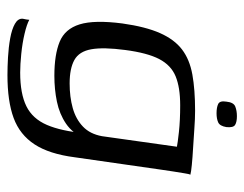

<svg xmlns="http://www.w3.org/2000/svg" viewBox="-92 -466 671 528"><g transform="rotate(90 244.0 -201.5)"><path d="M186 114Q164 114 137 112.5Q110 111 85 106.5Q60 102 45 93.5Q30 85 31 72Q32 68 33 62Q34 56 34 54Q47 61 72.5 67Q98 73 127.5 76Q157 79 179 79Q237 79 271.5 62Q306 45 323 5.5Q340 -34 346 -99H361Q346 -65 319.5 -47Q293 -29 259 -22Q225 -15 188 -15Q130 -15 94.5 -29.5Q59 -44 46.5 -84.5Q34 -125 44 -202Q53 -266 70.5 -305.5Q88 -345 115.5 -366Q143 -387 184.5 -394.5Q226 -402 284 -402Q306 -402 333 -400Q360 -398 386.5 -396.5Q413 -395 433 -393Q453 -391 460 -389Q458 -386 456 -372.5Q454 -359 451 -341.5Q448 -324 446 -308L412 -71Q403 -1 376.5 39.5Q350 80 304 97Q258 114 186 114ZM209 -57Q246 -57 276.5 -65.5Q307 -74 327.5 -93.5Q348 -113 354 -146L383 -352Q374 -354 342.5 -357.5Q311 -361 269 -361Q220 -361 189.5 -348.5Q159 -336 142 -303.5Q125 -271 117 -210Q109 -150 115 -116.5Q121 -83 144.5 -70Q168 -57 209 -57ZM291 -461Q275 -461 265.5 -465.5Q256 -470 259 -488Q261 -508 272.5 -512.5Q284 -517 299 -517Q315 -517 323 -512Q331 -507 329 -488Q326 -470 316 -465.5Q306 -461 291 -461Z"/></g></svg>

Font: Genos
Style: Italic
Weight: 400
Italic angle: -8°
Version: Version 1.010